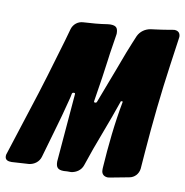

<svg xmlns="http://www.w3.org/2000/svg" viewBox="-102 -827 866 897"><g transform="rotate(10 331.0 -379.0)"><path d="M93 -14C118 -17 140 -33 147 -58L183 -183C199 -236 214 -293 225 -336C229 -351 232 -363 233 -371C234 -376 237 -378 242 -378C249 -378 248 -376 248 -371L221 -49C221 -21 230 -10 259 -10L275 -11H293C318 -14 340 -29 348 -53C367 -110 386 -163 405 -212C428 -272 447 -325 464 -374C464 -377 466 -378 470 -378C473 -378 474 -377 474 -376C454 -271 443 -162 436 -55V-46C436 -26 449 -16 468 -16L473 -17H475L565 -34C590 -38 608 -58 611 -83L617 -161C628 -304 643 -445 663 -586L681 -713V-715L682 -720C682 -739 672 -749 653 -749L648 -748H646L629 -745C606 -741 584 -738 561 -735L545 -733C518 -729 496 -713 485 -690L470 -654C457 -622 444 -590 433 -559C425 -538 415 -510 402 -477L356 -356C355 -352 352 -350 347 -350C344 -350 342 -351 342 -354V-356C355 -436 367 -516 372 -557C377 -600 385 -640 390 -677L391 -684C391 -712 383 -722 354 -722L342 -721C305 -715 266 -712 228 -710C203 -709 182 -692 175 -668L159 -611C127 -501 88 -370 54 -267L-17 -46C-19 -41 -20 -37 -20 -32C-20 -12 -4 -9 12 -9Z"/></g></svg>

Font: Bangerz
Style: Bold
Weight: 700
Designer: vernon adams
Foundry: Vernon Adams
Version: Version 2.10;December 28, 2023;FontCreator 13.0.0.2683 64-bi